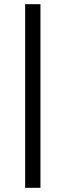

<svg xmlns="http://www.w3.org/2000/svg" viewBox="-20 -800 313 916"><path d="M100 -780H173V96H100Z"/></svg>

Font: Uncut Sans VF
Style: Regular
Weight: 400
Designer: Kasper Nordkvist
Foundry: Uncut Type
Version: Version 1.100;FEAKit 1.0